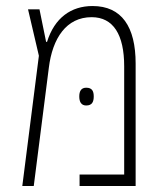

<svg xmlns="http://www.w3.org/2000/svg" viewBox="-20 -617 543 637"><path d="M287 -597C216 -597 161 -558 136 -478H133L111 -586H73L109 -432L54 0H92L142 -392C154 -490 200 -560 284 -560C356 -560 392 -502 392 -397V-38H244V0H430V-406C430 -528 384 -597 287 -597ZM243 -297C243 -280 249 -267 266 -267C286 -267 291 -280 291 -297C291 -314 286 -326 266 -326C249 -326 243 -314 243 -297Z"/></svg>

Font: Noto Sans Hebrew Condensed ExtraLight
Style: Regular
Weight: 200
Width: 3
Designer: Monotype Design Team
Foundry: Monotype Imaging Inc.
Version: Version 2.004